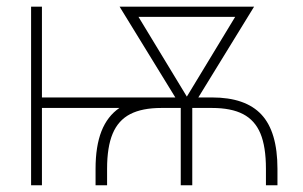

<svg xmlns="http://www.w3.org/2000/svg" viewBox="-20 -550 900 570"><path d="M335 -530.3H734.4L568.8 -260.7H609.4Q709 -260.7 756.3 -209.7Q803.7 -158.7 803.7 -48.8V0H769.5V-48.8Q769.5 -114.3 753.2 -153.6Q736.8 -192.9 701.7 -211.2Q666.5 -229.5 609.4 -229.5H550.8V0H516.6V-229.5H459Q401.9 -229.5 366.5 -211.2Q331.1 -192.9 314.5 -153.3Q297.9 -113.8 297.9 -48.8V0H263.7V-48.8Q263.7 -115.7 281.2 -160.4Q298.8 -205.1 334.5 -229.5H104.5V0H72.3V-530.3H104.5V-260.7H500.5ZM534.7 -263.2 678.2 -500H391.1Z"/></svg>

Font: Pretendard JP Thin
Style: Regular
Weight: 100
Designer: Base glyphs from Inter by Rasmus Andersson; Hangeul glyphs from Noto Sans CJK(Source Han Sans) by Jang Soo-young and Kan
Foundry: Kil Hyung-jin
Version: Version 1.309